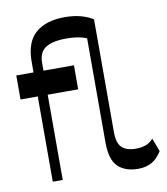

<svg xmlns="http://www.w3.org/2000/svg" viewBox="-87 -856 819 939"><g transform="rotate(-10 322.5 -386.5)"><path d="M100.7 0V-446.7H150.1V0ZM15.1 -423.4V-542.7H301.4V-423.4ZM523.4 10.5Q459.1 10.5 423.4 -24.4Q387.8 -59.3 387.8 -143.8V-677.8L437.2 -746.9V-185.2Q437.2 -132.8 459.9 -110.6Q482.7 -88.5 528.9 -88.5Q555.6 -88.5 576.9 -95.6Q598.3 -102.6 616.4 -122.8L641.3 -56.6Q621 -23.2 592.9 -6.3Q564.8 10.5 523.4 10.5ZM100.7 -529.4V-595.2Q100.7 -693.2 152.5 -737.8Q204.3 -782.5 296.2 -782.5Q343 -782.5 378.8 -772.3Q414.6 -762.1 437.2 -746.9L413.9 -647.7Q392.1 -662.6 360.4 -670.4Q328.7 -678.2 287.1 -678.2Q219.9 -678.2 185 -656.6Q150.1 -635 150.1 -580.6V-532.6Z"/></g></svg>

Font: Savate ExtraLight
Style: Regular
Weight: 200
Designer: Max Esnée
Foundry: Plomb Type
Version: Version 2.000